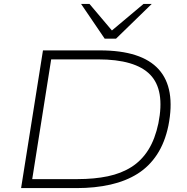

<svg xmlns="http://www.w3.org/2000/svg" viewBox="-20 -963 955 983"><path d="M88 0 200 -705H492Q705 -705 792.5 -608Q880 -511 842 -319Q824 -233 784 -172Q744 -111 684.5 -73.5Q625 -36 546 -18Q467 0 372 0ZM145 -46H376Q463 -46 532 -60.5Q601 -75 653 -108Q705 -141 739.5 -196Q774 -251 791 -332Q825 -502 749 -580.5Q673 -659 482 -659H242ZM516 -765 395 -943H438L553 -807L715 -943H757L574 -765Z"/></svg>

Font: Nunito Sans 10pt Expanded ExtraLight
Style: Italic
Weight: 250
Width: 7
Italic angle: -9°
Designer: Vernon Adams
Foundry: Vernon Adams
Version: Version 3.101;gftools[0.9.27]